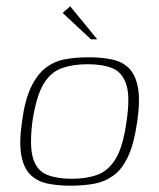

<svg xmlns="http://www.w3.org/2000/svg" viewBox="-20 -585 505 610"><path d="M204 5Q165 5 132.5 -1.5Q100 -8 78 -28.5Q56 -49 48 -90Q40 -131 50 -199Q59 -268 79 -309Q99 -350 126.5 -370.5Q154 -391 188 -397Q222 -403 262 -403Q301 -403 334 -396.5Q367 -390 388.5 -369.5Q410 -349 418 -308Q426 -267 416 -199Q406 -129 387 -88Q368 -47 340 -27Q312 -7 278 -1Q244 5 204 5ZM207 -17Q254 -17 289 -29.5Q324 -42 347.5 -80.5Q371 -119 382 -199Q394 -279 381 -317.5Q368 -356 336.5 -368.5Q305 -381 258 -381Q212 -381 176.5 -368.5Q141 -356 118 -317.5Q95 -279 83 -199Q73 -119 85.5 -80.5Q98 -42 130 -29.5Q162 -17 207 -17ZM269 -460 179 -544 203 -565 289 -460Z"/></svg>

Font: Genos ExtraLight
Style: Italic
Weight: 250
Italic angle: -8°
Designer: Robert E. Leuschke
Foundry: Robert E. Leuschke
Version: Version 1.010